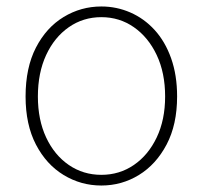

<svg xmlns="http://www.w3.org/2000/svg" viewBox="-20 -560 626 593"><path d="M293 13Q230 13 176.5 -19.5Q123 -52 91 -113.5Q59 -175 59 -262Q59 -351 91 -413Q123 -475 176.5 -507.5Q230 -540 293 -540Q340 -540 382.5 -521.5Q425 -503 457.5 -467.5Q490 -432 508.5 -380Q527 -328 527 -262Q527 -175 494.5 -113.5Q462 -52 409 -19.5Q356 13 293 13ZM293 -20Q349 -20 393.5 -50.5Q438 -81 464 -135.5Q490 -190 490 -262Q490 -335 464 -390Q438 -445 393.5 -476Q349 -507 293 -507Q237 -507 192.5 -476Q148 -445 122.5 -390Q97 -335 97 -262Q97 -190 122.5 -135.5Q148 -81 192.5 -50.5Q237 -20 293 -20Z"/></svg>

Font: Noto Sans JP
Style: Regular
Weight: 100
Designer: Ryoko NISHIZUKA 西塚涼子 (kana, bopomofo & ideographs); Paul D. Hunt (Latin, Greek & Cyrillic); Sandoll Communications 산돌커뮤니
Foundry: Adobe
Version: Version 2.004;hotconv 1.0.118;makeotfexe 2.5.65603